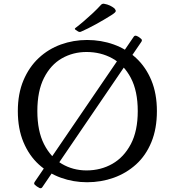

<svg xmlns="http://www.w3.org/2000/svg" viewBox="-20 -963 931 1023"><path d="M383 -804Q375 -809 382 -814Q403 -830 427 -850.5Q451 -871 475 -893.5Q499 -916 518 -937Q524 -944 534 -943Q552 -940 565.5 -933.5Q579 -927 589 -919Q595 -912 596.5 -907Q598 -902 592.5 -896.5Q587 -891 573 -882Q535 -858 490.5 -833.5Q446 -809 411 -794Q403 -791 395 -796ZM444 8Q371 8 304.5 -16Q238 -40 186.5 -87Q135 -134 105 -205.5Q75 -277 75 -371Q75 -464 105 -535Q135 -606 186.5 -654Q238 -702 304.5 -726Q371 -750 444 -750Q519 -750 586 -726Q653 -702 705 -654Q757 -606 786.5 -535Q816 -464 816 -371Q816 -277 786.5 -205.5Q757 -134 705 -87Q653 -40 586 -16Q519 8 444 8ZM441 -55Q517 -55 578.5 -90Q640 -125 677 -195Q714 -265 714 -371Q714 -478 677 -548Q640 -618 578.5 -652Q517 -686 441 -686Q369 -686 309.5 -652Q250 -618 214.5 -548Q179 -478 179 -371Q179 -265 214.5 -195Q250 -125 309.5 -90Q369 -55 441 -55ZM205 35Q200 42 191 39Q183 35 176.5 30.5Q170 26 165 21Q159 15 165 6L693 -768Q698 -775 707 -772Q715 -769 721.5 -764.5Q728 -760 733 -755Q739 -749 733 -740Z"/></svg>

Font: Hahmlet
Style: Regular
Weight: 400
Designer: Minjoo Ham & Mark Frömberg
Foundry: hypertype
Version: Version 1.001; ttfautohint (v1.8.3)